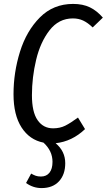

<svg xmlns="http://www.w3.org/2000/svg" viewBox="-20 -720 545 980"><path d="M143 -234Q143 -148 172 -106.5Q201 -65 251 -65Q286 -65 313 -78.5Q340 -92 378 -120L414 -61Q348 2 264 11Q313 52 313 113Q313 171 281 205.5Q249 240 192 240Q149 240 113 214L139 166Q151 173 162 177Q173 181 189 181Q217 181 232.5 161.5Q248 142 248 106Q248 50 202 8Q131 -6 90 -69.5Q49 -133 49 -239Q49 -350 82 -456Q115 -562 183.5 -631Q252 -700 353 -700Q403 -700 439 -682.5Q475 -665 505 -630L453 -580Q428 -604 404.5 -615Q381 -626 352 -626Q280 -626 233 -565.5Q186 -505 164.5 -415Q143 -325 143 -234Z"/></svg>

Font: Fira Sans Compressed
Style: Italic
Weight: 400
Width: 1
Italic angle: -8°
Designer: bBox Type GmbH & Carrois Corporate GbR & Edenspiekermann AG
Foundry: bBox Type GmbH & Carrois Corporate GbR & Edenspiekermann AG
Version: Version 4.301